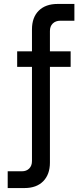

<svg xmlns="http://www.w3.org/2000/svg" viewBox="-20 -750 416 973"><path d="M67 -411V-490H338V-411ZM19 203V118H91Q114 118 128 104Q142 90 142 66V-601Q142 -662 176.5 -696Q211 -730 272 -730H357V-645H286Q262 -645 247.5 -631Q233 -617 233 -593V74Q233 134 199 168.5Q165 203 104 203Z"/></svg>

Font: MuseoModerno Thin
Style: Regular
Weight: 400
Version: Version 1.003